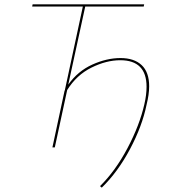

<svg xmlns="http://www.w3.org/2000/svg" viewBox="-20 -678 786 883"><path d="M666 -281Q666 -244 654 -196Q634 -98 578 7.5Q522 113 448 185L440 178Q511 108 566.5 3Q622 -102 644 -199Q654 -242 654 -279Q654 -401 533 -401Q469 -401 400.5 -367Q332 -333 289 -264L232 0H221L277 -261Q277 -261 277.5 -261.5Q278 -262 278 -262L361 -648H128L130 -658H643L641 -648H372L294 -289Q338 -351 404.5 -381Q471 -411 534 -411Q597 -411 631.5 -378.5Q666 -346 666 -281Z"/></svg>

Font: Ysabeau Hairline
Style: Italic
Weight: 100
Italic angle: -12°
Designer: Christian Thalmann (Catharsis Fonts)
Version: Version 0.003